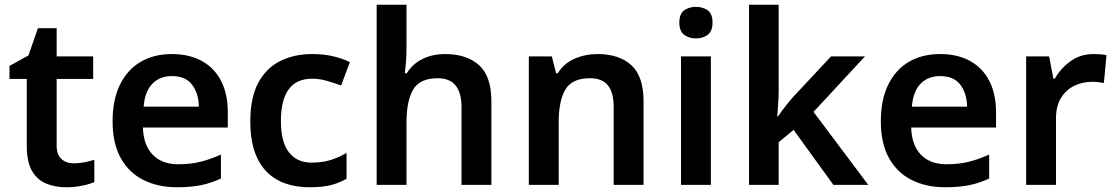

<svg xmlns="http://www.w3.org/2000/svg" viewBox="-20 -780 4707 810"><path d="M291 -91Q314 -91 336.5 -95.5Q359 -100 378 -106V-12Q358 -3 326 3.5Q294 10 259 10Q213 10 175 -5.5Q137 -21 115 -59Q93 -97 93 -165V-447H20V-502L100 -546L140 -661H219V-542H373V-447H219V-166Q219 -128 239 -109.5Q259 -91 291 -91Z M705 -552Q778 -552 831 -523Q884 -494 912.5 -439Q941 -384 941 -306V-242H583Q585 -168 624 -127.5Q663 -87 732 -87Q784 -87 826 -97.5Q868 -108 912 -128V-27Q872 -8 829 1Q786 10 726 10Q647 10 585.5 -20.5Q524 -51 489.5 -113Q455 -175 455 -267Q455 -360 486.5 -423.5Q518 -487 574 -519.5Q630 -552 705 -552ZM705 -459Q654 -459 622.5 -426.5Q591 -394 586 -330H819Q818 -386 790.5 -422.5Q763 -459 705 -459Z M1287 10Q1209 10 1153 -19.5Q1097 -49 1066.5 -110.5Q1036 -172 1036 -268Q1036 -368 1069.5 -430.5Q1103 -493 1162 -522.5Q1221 -552 1297 -552Q1348 -552 1388 -542Q1428 -532 1456 -518L1419 -419Q1388 -431 1357 -439.5Q1326 -448 1297 -448Q1165 -448 1165 -269Q1165 -182 1198.5 -138Q1232 -94 1295 -94Q1340 -94 1375 -105Q1410 -116 1442 -135V-26Q1411 -8 1375.5 1Q1340 10 1287 10Z M1695 -579Q1695 -547 1692.5 -516.5Q1690 -486 1688 -471H1696Q1722 -512 1764 -532Q1806 -552 1857 -552Q1949 -552 2001 -505Q2053 -458 2053 -353V0H1927V-328Q1927 -450 1827 -450Q1751 -450 1723 -402Q1695 -354 1695 -265V0H1569V-760H1695Z M2501 -552Q2592 -552 2643.5 -505Q2695 -458 2695 -353V0H2569V-328Q2569 -389 2545 -419.5Q2521 -450 2469 -450Q2393 -450 2365 -402Q2337 -354 2337 -265V0H2211V-542H2308L2326 -471H2333Q2359 -513 2404.5 -532.5Q2450 -552 2501 -552Z M2979 -542V0H2853V-542ZM2916 -751Q2945 -751 2965.5 -736.5Q2986 -722 2986 -685Q2986 -648 2965.5 -633Q2945 -618 2916 -618Q2887 -618 2866.5 -633Q2846 -648 2846 -685Q2846 -722 2866.5 -736.5Q2887 -751 2916 -751Z M3265 -399Q3265 -373 3263 -344Q3261 -315 3259 -289H3262Q3270 -301 3281 -315.5Q3292 -330 3303.5 -344.5Q3315 -359 3326 -371L3486 -542H3629L3412 -308L3643 0H3496L3328 -232L3265 -180V0H3140V-760H3265Z M3946 -552Q4019 -552 4072 -523Q4125 -494 4153.5 -439Q4182 -384 4182 -306V-242H3824Q3826 -168 3865 -127.5Q3904 -87 3973 -87Q4025 -87 4067 -97.5Q4109 -108 4153 -128V-27Q4113 -8 4070 1Q4027 10 3967 10Q3888 10 3826.5 -20.5Q3765 -51 3730.5 -113Q3696 -175 3696 -267Q3696 -360 3727.5 -423.5Q3759 -487 3815 -519.5Q3871 -552 3946 -552ZM3946 -459Q3895 -459 3863.5 -426.5Q3832 -394 3827 -330H4060Q4059 -386 4031.5 -422.5Q4004 -459 3946 -459Z M4593 -552Q4606 -552 4621.5 -551Q4637 -550 4648 -547L4637 -430Q4627 -432 4613 -433.5Q4599 -435 4588 -435Q4548 -435 4513 -418.5Q4478 -402 4456.5 -367.5Q4435 -333 4435 -281V0H4309V-542H4406L4424 -448H4430Q4454 -491 4496 -521.5Q4538 -552 4593 -552Z"/></svg>

Font: Noto Sans Hanifi Rohingya SemiBold
Style: Regular
Weight: 600
Version: Version 2.101